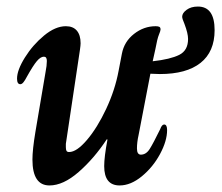

<svg xmlns="http://www.w3.org/2000/svg" viewBox="-20 -556 679 586"><path d="M403 -144Q398 -122 398 -103Q398 -84 410 -84Q426 -84 437 -101.5Q448 -119 469 -162Q474 -176 481 -176Q490 -176 490 -159Q490 -126 468.5 -86Q447 -46 413 -18Q379 10 345 10Q298 10 298 -49Q298 -77 308 -130L306 -131Q267 -72 220 -31Q173 10 131 10Q79 10 79 -69Q79 -99 88 -153L119 -336Q123 -356 123 -370Q123 -383 114 -383Q104 -383 92.5 -369.5Q81 -356 61 -320Q57 -312 52 -305.5Q47 -299 42 -299Q32 -299 32 -316Q32 -342 56 -380.5Q80 -419 114.5 -447.5Q149 -476 181 -476Q203 -476 214.5 -462.5Q226 -449 226 -424Q226 -418 224 -404L181 -117V-107Q181 -99 183 -95.5Q185 -92 191 -92Q214 -92 245.5 -129Q277 -166 304 -223.5Q331 -281 342 -340L352 -392Q359 -429 389 -452.5Q419 -476 455 -476Q463 -476 466.5 -474Q470 -472 470 -466Q470 -462 465 -450Q460 -438 454 -405L446 -369Q500 -375 527 -388.5Q554 -402 554 -437Q554 -454 543 -483Q536 -499 536 -505Q536 -516 549.5 -526Q563 -536 584 -536Q635 -536 635 -464Q635 -398 592 -364Q549 -330 468 -330L439 -331Z"/></svg>

Font: Charm
Style: Bold
Weight: 700
Designer: Katatrad Aksorn Co.,Ltd.
Foundry: Cadson Demak Co.,Ltd.
Version: Version 1.001